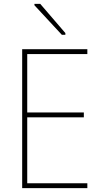

<svg xmlns="http://www.w3.org/2000/svg" viewBox="-20 -967 525 987"><path d="M94 0V-714H429V-689H120V-389H411V-364H120V-25H429V0ZM298 -788 157 -940V-947H187L316 -797V-788Z"/></svg>

Font: Noto Sans SemiCondensed Thin
Style: Regular
Weight: 100
Width: 4
Designer: Monotype Design Team
Foundry: Monotype Imaging Inc.
Version: Version 2.013; ttfautohint (v1.8.4.7-5d5b)